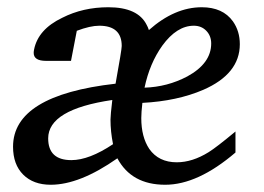

<svg xmlns="http://www.w3.org/2000/svg" viewBox="-20 -502 728 530"><path d="M642 -380Q642 -298 541 -254Q469 -223 373 -218Q370 -191 370 -176Q370 -124 392 -91Q418 -54 468 -54Q511 -54 556 -82Q577 -95 630 -139V-81Q526 8 436 8Q343 8 304 -65Q200 8 120 8Q72 8 44 -20Q16 -48 16 -97Q16 -239 299 -271Q316 -365 316 -375Q316 -431 254 -431Q229 -431 192 -417L176 -334H107Q73 -334 73 -356Q73 -360 74 -365Q85 -421 152 -453Q209 -482 279 -482Q361 -482 385 -433Q388 -428 391 -419Q462 -482 537 -482Q595 -482 623 -443Q642 -416 642 -380ZM563 -382Q563 -403 549.5 -417Q536 -431 515 -431Q468 -431 428 -376Q393 -327 379 -260Q442 -262 497 -291Q563 -327 563 -382ZM292 -104Q285 -139 285 -172Q285 -184 290 -226Q113 -200 113 -120Q113 -60 177 -60Q226 -60 292 -104Z"/></svg>

Font: Apparatus SIL
Style: Italic
Weight: 400
Italic angle: -11°
Version: Version 1.0